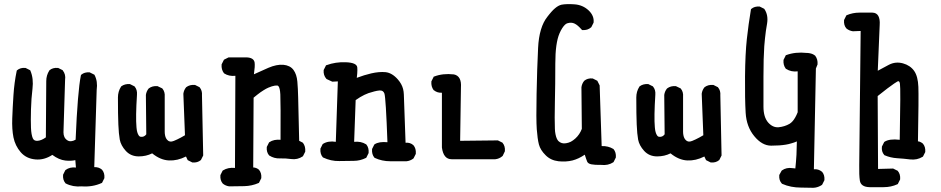

<svg xmlns="http://www.w3.org/2000/svg" viewBox="-20 -766 4540 926"><path d="M374 132.8Q331.5 136.7 296.9 118.7L295.9 118.2L295.4 117.2Q282.2 101.6 284.2 77.6V76.7L284.7 75.7L294.4 56.2L295.4 54.7L296.4 53.7Q316.9 38.6 346.2 42L343.3 6.3Q322.8 11.2 295.4 8.3Q264.2 4.9 232.4 -19Q192.9 6.8 150.9 2.9Q106.4 -1 79.6 -32.2Q53.2 -63 44.9 -103.5Q37.1 -143.1 39.1 -195.3Q41 -247.6 44.9 -307.1Q48.8 -367.2 60.5 -423.8L61 -425.8L62.5 -427.2Q78.1 -440.4 102.1 -438.5H103L104 -438L123.5 -428.2L125.5 -427.2L126.5 -425.3Q134.8 -405.8 137.2 -384Q139.6 -362.3 136.7 -338.4Q130.9 -291.5 129.4 -237.5Q127.9 -183.6 129.4 -149.4Q130.9 -115.7 138.2 -99.1Q144 -85.4 161.6 -86.9Q180.2 -88.4 201.2 -103.5Q203.1 -348.6 203.1 -375Q203.1 -402.8 217.8 -425.8L218.3 -426.8L218.8 -427.2Q234.4 -440.4 259.3 -438.5H260.3L261.2 -438L280.8 -428.2L282.2 -427.7L282.7 -426.3Q297.9 -407.2 293.9 -381.3L286.1 -127.9Q286.1 -101.6 304.2 -89.8Q320.3 -78.6 344.7 -92.3Q349.6 -210 356 -287.1Q362.3 -364.3 370.1 -402.3L370.6 -404.3L372.1 -405.8Q387.7 -418.9 411.6 -417H412.6L413.6 -416.5L433.1 -406.7L435.1 -405.8L436 -404.3Q452.1 -373.5 446.3 -332.5L434.6 40Q456.5 39.1 471.7 52.2L472.2 52.7Q485.4 68.4 483.4 92.3V93.3L482.9 94.2L473.1 113.8L472.2 115.7L470.2 116.7Q426.3 136.7 374 132.8Z M906.7 17.1 887.2 7.3 885.3 6.3 884.3 4.4 877 -11.2Q835.4 9.8 794.9 7.8Q753.4 5.9 713.9 -26.4Q684.6 -11.7 649.4 -11.7Q610.8 -11.7 586.4 -38.6Q563 -64.5 557.6 -92.8Q552.7 -119.6 550.8 -165.5Q548.8 -211.9 548.8 -295.9Q548.8 -324.7 563.5 -347.7L564 -348.6L564.9 -349.6Q582 -362.3 606 -360.4H606.9L607.9 -359.9L627.4 -350.1L628.9 -349.6L629.4 -348.6Q642.6 -333 640.6 -309.1Q633.8 -201.2 638.2 -152.8Q638.7 -147.9 639.2 -143.6Q639.6 -139.2 640.4 -135.5Q641.1 -131.8 642.1 -128.7Q643.1 -125.5 644 -122.8Q645 -120.1 646.2 -117.9Q647.5 -115.7 648.4 -114Q649.4 -112.3 650.6 -110.8Q651.9 -109.4 653.3 -108.4Q654.8 -107.4 656 -106.9Q657.2 -106.4 658.7 -106.4Q675.3 -104 685.5 -118.2L683.6 -307.6V-308.1Q686 -325.7 696.8 -338.9L697.3 -339.4L697.8 -339.8Q714.8 -352.5 738.8 -350.6H739.7L740.7 -350.1L761.2 -340.3L762.2 -339.8L763.2 -338.9Q776.4 -323.2 774.4 -299.3V-130.9Q774.4 -122.1 775.9 -114.5Q777.3 -106.9 780 -101.1Q782.7 -95.2 787.1 -90.8Q798.3 -78.1 818.4 -86.4Q826.2 -89.4 834.5 -93.5Q842.8 -97.7 852.3 -102.5Q861.8 -107.4 872.1 -113.8L864.3 -313.5V-314Q866.7 -331.5 877.4 -344.7L877.9 -345.2L878.4 -345.7Q895.5 -358.4 919.4 -356.4H920.4L921.4 -356L940.9 -346.2L942.4 -345.7L942.9 -344.7Q956.1 -329.1 954.1 -305.7L960 -17.6V-16.1L959.5 -15.1L949.7 4.4L949.2 5.9L948.2 6.3Q932.6 19.5 908.7 17.6H907.7Z M1085.4 132.8Q1067.9 130.4 1054.7 119.6L1054.2 119.1Q1041 103.5 1043 79.6V78.6L1043.5 77.6L1053.2 58.1L1054.2 56.6L1055.7 55.7Q1080.1 40.5 1113.3 43.9L1115.2 -400.4Q1084 -397 1061 -412.1L1060.5 -412.6L1059.6 -413.6Q1046.9 -430.7 1048.8 -454.6V-455.6L1049.3 -456.5L1059.1 -476.1L1060.1 -478L1062 -479L1081.5 -488.8L1082.5 -489.3H1084H1168Q1204.1 -488.3 1208 -464.4Q1210.4 -446.8 1204.6 -407.7Q1240.7 -424.3 1274.4 -439Q1314.5 -456.1 1346.2 -453.6Q1362.3 -452.1 1374.8 -446Q1387.2 -439.9 1395.5 -428.7Q1411.1 -407.2 1414.1 -372.6Q1417 -339.4 1418 -296.4Q1418.9 -254.4 1422.9 -86.9L1439 -78.6L1440.4 -77.6L1441.4 -76.7Q1454.1 -59.6 1452.1 -35.6V-34.7L1451.7 -33.7L1441.9 -14.2L1440.9 -12.7L1439.9 -11.7Q1414.6 5.4 1383.8 1Q1356 -2.9 1330.1 -2Q1302.2 -1 1279.3 -15.6L1278.3 -16.1L1277.8 -16.6Q1264.6 -32.2 1266.6 -56.2V-57.1L1267.1 -58.1L1276.9 -77.6L1277.8 -79.1L1278.8 -80.1Q1290.5 -87.9 1304.2 -90.6Q1317.9 -93.3 1333 -91.8Q1334 -263.7 1332 -310.5Q1331.5 -318.4 1330.8 -325Q1330.1 -331.5 1328.9 -336.2Q1327.6 -340.8 1326.4 -344.2Q1325.2 -347.7 1323.5 -349.6Q1321.8 -351.6 1320.3 -352.5Q1318.8 -353.5 1317.4 -353.5Q1312 -354 1305.7 -353Q1299.3 -352.1 1291.3 -349.6Q1283.2 -347.2 1274.4 -343.3Q1269 -341.3 1263.2 -337.9Q1257.3 -334.5 1250.5 -330.3Q1243.7 -326.2 1236.1 -320.8Q1228.5 -315.4 1220.2 -308.8Q1211.9 -302.2 1203.1 -294.9L1201.2 41.5Q1209.5 42 1216.1 44.7Q1222.7 47.4 1228.5 52.2L1229 52.7Q1242.2 68.4 1240.2 92.3V93.3L1239.7 94.2L1230 113.8L1229 115.7L1227.1 116.7Q1194.8 130.9 1158.2 131.8Q1123 132.8 1085.9 132.8Z M1862.3 11.7Q1821.8 11.7 1787.6 -4.4L1786.6 -4.9L1785.6 -5.9Q1772.5 -21.5 1774.4 -46.4V-47.4L1774.9 -48.3L1784.7 -67.9L1785.6 -69.3L1787.1 -70.3Q1808.1 -84 1848.6 -80.1Q1840.8 -294.9 1834 -314.9Q1828.1 -331.5 1809.6 -329.6Q1798.8 -328.6 1785.6 -325.2Q1772.5 -321.8 1757.3 -316.9Q1747.6 -313.5 1737.5 -308.6Q1727.5 -303.7 1716.8 -297.4Q1706.1 -291 1695.3 -283.2L1688 -82Q1720.7 -85.4 1745.1 -70.3L1746.1 -69.8L1746.6 -69.3Q1759.8 -53.7 1757.8 -28.8V-27.8L1757.3 -26.9L1747.6 -7.3L1746.6 -5.4L1745.1 -4.4Q1731.4 2.4 1716.6 6.1Q1701.7 9.8 1685.5 9.8Q1654.3 9.8 1616.2 10.7Q1576.7 11.7 1538.6 -6.3L1537.6 -6.8L1536.6 -7.8Q1523.4 -23.4 1525.4 -48.3V-49.3L1525.9 -50.3L1535.6 -69.8L1536.6 -71.3L1538.1 -72.3Q1563 -87.9 1599.6 -82L1609.4 -373.5L1584.5 -372.1H1583L1581.5 -372.6L1556.2 -384.3L1555.2 -384.8L1554.2 -385.7Q1546.4 -394.5 1543.2 -405Q1540 -415.5 1541 -427.2V-428.2L1541.5 -429.2L1551.3 -448.7L1552.2 -451.2L1554.7 -451.7Q1598.6 -467.8 1647.5 -465.8Q1700.7 -463.9 1703.1 -440.9Q1703.6 -435.5 1703.6 -428Q1703.6 -420.4 1702.9 -411.1Q1702.1 -401.9 1700.7 -390.6Q1736.8 -404.3 1770.5 -412.1Q1809.1 -420.9 1839.4 -418Q1871.1 -414.6 1898.9 -382.8Q1908.2 -372.1 1914.6 -360.6Q1920.9 -349.1 1924.1 -336.7Q1927.2 -324.2 1927.7 -310.5Q1928.7 -273.4 1936 -77.6Q1947.3 -78.6 1956.5 -75.7Q1965.8 -72.8 1973.6 -65.9L1974.1 -65.4Q1987.3 -49.8 1985.4 -24.9V-23.9L1984.9 -22.9L1975.1 -3.4L1974.1 -2L1973.1 -1Q1958.5 9.8 1940.9 11.7H1940.4Z M2158.2 2Q2118.7 2 2111.3 -54.7V-55.2V-55.7V-318.8Q2089.4 -317.4 2072.8 -330.6L2071.8 -331.1L2071.3 -331.5Q2058.6 -348.6 2060.5 -372.6V-373.5L2061 -374.5L2070.8 -394L2071.8 -396.5L2074.2 -397Q2116.2 -413.1 2168.5 -407.2H2168.9Q2207 -399.4 2203.1 -344.2L2199.2 -86.9L2379.9 -88.9H2381.3L2382.3 -88.4L2401.9 -78.6L2403.3 -78.1L2403.8 -77.1Q2417 -61.5 2415 -37.6V-36.6L2414.6 -35.6L2404.8 -15.1L2404.3 -14.2L2403.3 -13.2Q2388.2 0 2368.7 2H2368.2Z M2879.4 29.3Q2848.6 29.8 2832.5 26.6Q2816.4 23.4 2812 13.7Q2809.6 7.8 2806.6 -0.7Q2803.7 -9.3 2800.3 -20Q2785.2 -9.8 2770.5 -2.9Q2755.9 3.9 2741.2 7.8Q2709.5 15.6 2673.3 11.7Q2635.7 7.3 2611.3 -17.6Q2586.4 -42 2579.1 -69.3Q2572.3 -95.7 2568.8 -142.6Q2565.4 -189.5 2567.9 -313Q2570.3 -436.5 2575.2 -535.2Q2577.6 -585 2588.9 -622.8Q2600.1 -660.6 2620.6 -686Q2625.5 -692.4 2630.1 -698Q2634.8 -703.6 2639.2 -708.7Q2643.6 -713.9 2647.9 -718Q2652.3 -722.2 2656.5 -725.8Q2660.6 -729.5 2664.6 -732.2Q2668.5 -734.9 2672.4 -737.1Q2676.3 -739.3 2679.9 -740.7Q2683.6 -742.2 2687.5 -743.2Q2712.4 -748 2751 -745.1Q2790.5 -742.2 2818.4 -716.3Q2832.5 -703.1 2838.6 -688.2Q2844.7 -673.3 2842.8 -657.2V-656.2L2842.3 -655.8L2832.5 -636.2L2832 -635.3L2831.1 -634.3Q2822.3 -626.5 2811.8 -623.3Q2801.3 -620.1 2789.6 -621.1H2787.1L2785.6 -623Q2780.8 -628.4 2776.1 -633.1Q2771.5 -637.7 2767.3 -641.4Q2763.2 -645 2759 -647.7Q2754.9 -650.4 2751 -652.3Q2735.8 -659.7 2716.3 -653.8Q2710.9 -652.3 2704.8 -646.7Q2698.7 -641.1 2691.7 -630.4Q2684.6 -619.6 2678.2 -604.5Q2668.5 -582 2663.3 -545.7Q2658.2 -509.3 2658.2 -459.5Q2658.2 -358.4 2656.2 -273.9Q2654.3 -189.5 2656.2 -144.5Q2656.7 -129.9 2659.2 -118.2Q2661.6 -106.4 2665 -98.6Q2668.5 -90.8 2672.9 -85.9Q2680.7 -78.6 2689.7 -75.9Q2698.7 -73.2 2710 -75.2Q2715.8 -76.2 2721.7 -77.9Q2727.5 -79.6 2733.2 -82.5Q2738.8 -85.4 2744.1 -89.4Q2749.5 -93.3 2754.9 -98.1Q2775.9 -117.2 2786.1 -144.5L2784.2 -344.7V-345.2Q2786.6 -362.8 2797.4 -376L2797.9 -376.5Q2813.5 -389.6 2837.4 -387.7H2838.4L2839.4 -387.2L2858.9 -377.4L2860.8 -376.5L2861.8 -374.5L2871.6 -355L2872.1 -354V-352.5L2881.8 -61.5Q2897.9 -62 2911.6 -58.6Q2925.3 -55.2 2937.5 -47.9L2938.5 -47.4L2939 -46.9Q2952.1 -31.2 2950.2 -7.3V-6.3L2949.7 -5.4L2939.9 14.2L2939 15.6L2938 16.6Q2912.6 33.2 2879.4 29.3Z M3406.7 17.1 3387.2 7.3 3385.3 6.3 3384.3 4.4 3377 -11.2Q3335.4 9.8 3294.9 7.8Q3253.4 5.9 3213.9 -26.4Q3184.6 -11.7 3149.4 -11.7Q3110.8 -11.7 3086.4 -38.6Q3063 -64.5 3057.6 -92.8Q3052.7 -119.6 3050.8 -165.5Q3048.8 -211.9 3048.8 -295.9Q3048.8 -324.7 3063.5 -347.7L3064 -348.6L3064.9 -349.6Q3082 -362.3 3106 -360.4H3106.9L3107.9 -359.9L3127.4 -350.1L3128.9 -349.6L3129.4 -348.6Q3142.6 -333 3140.6 -309.1Q3133.8 -201.2 3138.2 -152.8Q3138.7 -147.9 3139.2 -143.6Q3139.6 -139.2 3140.4 -135.5Q3141.1 -131.8 3142.1 -128.7Q3143.1 -125.5 3144 -122.8Q3145 -120.1 3146.2 -117.9Q3147.5 -115.7 3148.4 -114Q3149.4 -112.3 3150.6 -110.8Q3151.9 -109.4 3153.3 -108.4Q3154.8 -107.4 3156 -106.9Q3157.2 -106.4 3158.7 -106.4Q3175.3 -104 3185.5 -118.2L3183.6 -307.6V-308.1Q3186 -325.7 3196.8 -338.9L3197.3 -339.4L3197.8 -339.8Q3214.8 -352.5 3238.8 -350.6H3239.7L3240.7 -350.1L3261.2 -340.3L3262.2 -339.8L3263.2 -338.9Q3276.4 -323.2 3274.4 -299.3V-130.9Q3274.4 -122.1 3275.9 -114.5Q3277.3 -106.9 3280 -101.1Q3282.7 -95.2 3287.1 -90.8Q3298.3 -78.1 3318.4 -86.4Q3326.2 -89.4 3334.5 -93.5Q3342.8 -97.7 3352.3 -102.5Q3361.8 -107.4 3372.1 -113.8L3364.3 -313.5V-314Q3366.7 -331.5 3377.4 -344.7L3377.9 -345.2L3378.4 -345.7Q3395.5 -358.4 3419.4 -356.4H3420.4L3421.4 -356L3440.9 -346.2L3442.4 -345.7L3442.9 -344.7Q3456.1 -329.1 3454.1 -305.7L3460 -17.6V-16.1L3459.5 -15.1L3449.7 4.4L3449.2 5.9L3448.2 6.3Q3432.6 19.5 3408.7 17.6H3407.7Z M3842.8 138.7Q3818.8 138.7 3796.1 134.3Q3773.4 129.9 3752.4 120.6L3751.5 120.1L3750.5 119.1Q3736.3 103.5 3738.3 79.6V78.1L3738.8 77.1L3749.5 57.6L3750.5 56.6L3751.5 55.7Q3772.9 40.5 3802.2 44.9L3815.9 46.4Q3819.3 13.7 3821.3 -19.5Q3822.8 -51.3 3823.2 -84Q3816.4 -81.1 3809.6 -78.6Q3802.7 -76.2 3796.1 -74.5Q3789.6 -72.8 3783 -71Q3776.4 -69.3 3770 -68.4Q3740.7 -63.5 3699.2 -63.5Q3655.3 -63.5 3617.7 -109.4Q3580.1 -154.8 3576.2 -222.2Q3572.3 -288.1 3573.2 -397.7Q3574.2 -507.3 3582 -578.1Q3589.8 -649.4 3601.6 -719.7L3602.1 -721.7L3603.5 -723.1Q3619.1 -736.3 3643.1 -734.4H3644L3645 -733.9L3664.6 -724.1L3666 -723.1L3667 -721.7Q3686 -692.9 3679.7 -653.3Q3676.3 -635.3 3673.8 -616.9Q3671.4 -598.6 3669.4 -580.1Q3667.5 -561.5 3666 -543Q3662.1 -487.3 3662.1 -396.5V-252Q3662.1 -200.7 3685.1 -174.8Q3707.5 -149.9 3735.4 -152.3Q3764.6 -155.3 3788.1 -168.9Q3795.4 -173.3 3802.2 -180.9Q3809.1 -188.5 3815.4 -199.7Q3821.8 -210.9 3827.1 -224.6V-421.9Q3811.5 -419.9 3797.6 -422.9Q3783.7 -425.8 3771.5 -433.6L3770.5 -434.1L3769.5 -435.1Q3756.8 -452.1 3758.8 -476.1V-477.1L3759.3 -478L3769 -497.6L3770 -500L3772.5 -500.5Q3816.4 -516.6 3870.6 -510.7Q3873.5 -510.7 3876.2 -510.5Q3878.9 -510.3 3881.6 -509.8Q3884.3 -509.3 3887 -508.8Q3889.6 -508.3 3892.1 -507.6Q3894.5 -506.8 3897 -505.9Q3899.4 -504.9 3901.9 -503.7Q3904.3 -502.4 3906.5 -501Q3908.7 -499.5 3910.6 -498L3911.6 -497.6L3912.1 -496.6Q3924.8 -479.5 3922.9 -455.6V-454.6L3922.4 -454.1L3915 -435.5L3905.3 50.3Q3910.6 49.8 3915.8 50.3Q3920.9 50.8 3925.8 52.2Q3930.7 53.7 3935.3 56.2Q3939.9 58.6 3943.8 62H3944.3L3944.8 62.5Q3958 78.1 3956.1 102.1V103L3955.6 104L3945.8 123.5L3944.8 125L3943.8 126Q3936.5 130.9 3928.7 134Q3920.9 137.2 3912.4 138.7Q3903.8 140.1 3894.5 139.6Q3868.2 138.7 3842.8 138.7Z M4173.8 136.7Q4131.8 135.7 4127 105Q4123 78.6 4124 30.3Q4125 -17.6 4130.9 -616.7L4094.2 -615.2H4093.8H4093.3Q4075.7 -617.7 4062.5 -628.4L4062 -628.9Q4055.2 -636.7 4052.5 -646.7Q4049.8 -656.7 4050.8 -668.5V-669.4L4051.3 -670.4L4061 -689.9L4062 -691.9L4064 -692.9Q4092.8 -705.1 4125 -705.1H4187.5Q4207.5 -704.6 4216.1 -689Q4224.6 -673.3 4222.7 -646L4213.4 -424.8Q4241.7 -439.9 4267.1 -453.6Q4299.3 -470.2 4335 -460.4Q4352.5 -455.6 4366.2 -446.3Q4379.9 -437 4389.2 -423.6Q4398.4 -410.2 4403.3 -391.1Q4408.2 -372.1 4409.2 -347.2Q4410.2 -323.7 4409.7 -257.3Q4409.2 -190.9 4407.2 -84.5Q4412.1 -84 4416 -82.5Q4419.9 -81.1 4423.3 -78.9Q4426.8 -76.7 4430.7 -73.7L4431.2 -73.2Q4444.3 -57.6 4442.4 -33.7V-32.7L4441.9 -31.7L4432.1 -12.2L4431.2 -10.7L4429.7 -9.8Q4402.8 6.8 4369.6 2.9Q4338.4 -1 4307.1 -2.9Q4274.9 -4.9 4246.6 -17.1L4245.6 -17.6L4244.6 -18.6Q4230.5 -34.7 4233.4 -58.6V-59.6L4233.9 -60.1L4243.7 -79.6L4244.6 -81.1L4245.6 -82Q4269.5 -97.7 4319.3 -91.8Q4324.2 -341.8 4320.3 -362.3Q4319.8 -365.7 4318.8 -368.7Q4316.9 -373 4314.9 -374Q4313 -375 4308.1 -373Q4304.2 -371.1 4292 -362.8Q4279.8 -354.5 4259.3 -339.1Q4238.8 -323.7 4212.9 -302.7L4214.8 48.8L4286.1 46.9H4287.6L4288.6 47.4L4308.1 57.1L4309.6 57.6L4310.1 58.6Q4323.2 74.2 4321.3 98.1V99.1L4320.8 100.1L4311 119.6L4310.1 121.6L4308.1 122.6Q4277.8 136.7 4241.7 136.7Z"/></svg>

Font: NaikaiFont
Style: SemiBold
Weight: 600
Version: Version 1.89